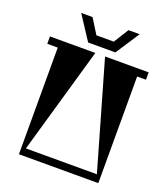

<svg xmlns="http://www.w3.org/2000/svg" viewBox="-172 -1104 1073 1225"><g transform="rotate(20 365.0 -491.5)"><path d="M487 -983H563L457 -821H272L166 -983H243L306 -882H424ZM700 -774V-724H640V0H101V-724H30V-774H338L130 -50H612L404 -774Z"/></g></svg>

Font: Chokokutai
Style: Regular
Weight: 400
Designer: 108号,108go
Foundry: Font Zone 108
Version: Version 1.000; ttfautohint (v1.8.3)